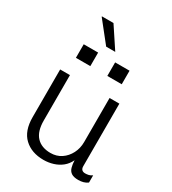

<svg xmlns="http://www.w3.org/2000/svg" viewBox="-218 -1028 1036 1154"><g transform="rotate(30 300.0 -451.5)"><path d="M269 10Q186 10 135.5 -37.5Q85 -85 85 -180V-511H153V-196Q153 -121 187.5 -84Q222 -47 285 -47Q327 -47 359 -68.5Q391 -90 409.5 -126Q428 -162 428 -205V-511H496V-77Q496 -61 504 -53Q512 -45 527 -45Q538 -45 550 -47.5Q562 -50 575 -59V-9Q562 1 545.5 5.5Q529 10 511 10Q479 10 462.5 -1Q446 -12 440 -33Q434 -54 433 -82Q418 -50 393 -30Q368 -10 336 0Q304 10 269 10ZM319 -768H256L143 -910V-913H223ZM450 -619H350V-713H450ZM232 -619H132V-713H232Z"/></g></svg>

Font: Chivo Mono Medium ExtraLight
Style: Regular
Weight: 250
Monospace: yes
Version: Version 1.008